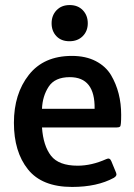

<svg xmlns="http://www.w3.org/2000/svg" viewBox="-20 -727 529 759"><path d="M265 12Q146 12 90.5 -57.5Q35 -127 35 -241.5Q35 -356 94 -431Q153 -506 264 -506Q319 -506 358.5 -485.5Q398 -465 419 -430Q459 -362 459 -273Q459 -231 455 -227Q451 -223 440 -223H146Q151 -151 181.5 -111.5Q212 -72 287 -72Q342 -72 400 -98Q414 -105 420 -90L439 -44Q444 -32 430 -24Q364 12 265 12ZM146 -297H354Q356 -422 256 -422Q197 -422 172.5 -384.5Q148 -347 146 -297ZM203 -584Q184 -604 184 -635Q184 -666 203.5 -686.5Q223 -707 255.5 -707Q288 -707 307.5 -686.5Q327 -666 327 -635Q327 -604 307 -584Q287 -564 254.5 -564Q222 -564 203 -584Z"/></svg>

Font: Crete Round
Style: Regular
Weight: 400
Designer: Veronika Burian
Foundry: TypeTogether
Version: Version 1.001